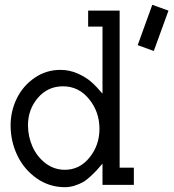

<svg xmlns="http://www.w3.org/2000/svg" viewBox="-20 -774 727 804"><path d="M617.7 -753.9 685.5 -729.5 624 -560.5 556.6 -585ZM24.4 -249Q24.4 -308.6 50.3 -361.6Q76.2 -414.6 124.8 -448Q173.3 -481.4 232.9 -481.4Q271 -481.4 305.4 -466.1Q339.8 -450.7 362.3 -430.9Q384.8 -411.1 409.2 -381.8V-662.6H349.1V-729.5H481V-71.8H540.5V0H409.2V-88.9Q393.1 -70.3 384.8 -61Q376.5 -51.8 359.1 -35.6Q341.8 -19.5 327.6 -11.5Q313.5 -3.4 293.2 3.2Q272.9 9.8 252 9.8Q186.5 9.8 133.8 -27.1Q81.1 -64 52.7 -123Q24.4 -182.1 24.4 -249ZM251.5 -63Q313.5 -63 355 -114.5Q396.5 -166 396.5 -234.4Q396.5 -305.7 353 -359.1Q309.6 -412.6 243.7 -412.6Q180.2 -412.6 138.7 -364.3Q97.2 -315.9 97.2 -249.5Q97.2 -202.1 116.2 -159.7Q135.3 -117.2 171.1 -90.1Q207 -63 251.5 -63Z"/></svg>

Font: Eligible
Style: Regular
Weight: 500
Version: Version 1.1